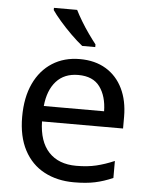

<svg xmlns="http://www.w3.org/2000/svg" viewBox="-54 -811 673 866"><g transform="rotate(5 282.0 -378.0)"><path d="M292 -546Q361 -546 410.5 -516Q460 -486 486.5 -431.5Q513 -377 513 -304V-251H146Q148 -160 192.5 -112.5Q237 -65 317 -65Q368 -65 407.5 -74.5Q447 -84 489 -102V-25Q448 -7 408 1.5Q368 10 313 10Q237 10 178.5 -21Q120 -52 87.5 -113.5Q55 -175 55 -264Q55 -352 84.5 -415Q114 -478 167.5 -512Q221 -546 292 -546ZM291 -474Q228 -474 191.5 -433.5Q155 -393 148 -321H421Q420 -389 389 -431.5Q358 -474 291 -474ZM260 -766Q271 -744 287.5 -716.5Q304 -689 322.5 -663Q341 -637 356 -618V-606H297Q274 -624 245 -652.5Q216 -681 191.5 -709.5Q167 -738 155 -756V-766Z"/></g></svg>

Font: Noto Sans Linear A
Style: Regular
Weight: 400
Designer: Monotype Design Team
Foundry: Monotype Imaging Inc.
Version: Version 2.002; ttfautohint (v1.8.4.7-5d5b)